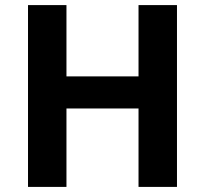

<svg xmlns="http://www.w3.org/2000/svg" viewBox="-20 -734 805 754"><path d="M675 0H524V-308H241V0H90V-714H241V-434H524V-714H675Z"/></svg>

Font: Noto Sans Sundanese
Style: Bold
Weight: 700
Version: Version 2.003